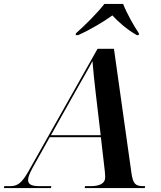

<svg xmlns="http://www.w3.org/2000/svg" viewBox="-79 -964 823 984"><path d="M310 -793 309 -784H321C381 -810 453 -853 497 -885C527 -852 570 -814 622 -784H632L633 -793C608 -829 568 -901 552 -944H456C420 -897 357 -835 310 -793ZM-59 0H182L184 -10H124C83 -10 65 -19 65 -41C65 -55 71 -72 87 -102L176 -261H438L458 -88C459 -79 460 -66 460 -55C460 -25 434 -10 385 -10H357L355 0H663L665 -10H656C615 -10 603 -22 595 -75L505 -714H421L68 -88C32 -24 10 -10 -28 -10H-57ZM306 -492C339 -551 374 -610 395 -651C398 -609 405 -542 412 -483L437 -271H182Z"/></svg>

Font: Noto Serif Display SemiBold
Style: Italic
Weight: 600
Italic angle: -12°
Designer: Monotype Design Team
Foundry: Monotype Imaging Inc.
Version: Version 2.009